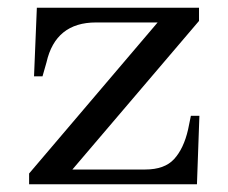

<svg xmlns="http://www.w3.org/2000/svg" viewBox="-20 -476 590 496"><path d="M55.2 0V-27.8L387.2 -418H228Q123.5 -418 100.1 -314.9L89.8 -278.8H67.9L75.2 -456.1H494.1V-421.9L167 -38.1H355Q405.3 -38.1 429.9 -65.2Q454.6 -92.3 465.8 -141.1L473.1 -176.8H495.1L488.8 0Z"/></svg>

Font: New Heterodox Mono
Style: Book
Weight: 400
Designer: Hao Chi Kiang <hello@hckiang.com>, Alexey Kryukov <alexios@thessalonica.org.ru>
Version: Version 0.0.3